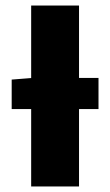

<svg xmlns="http://www.w3.org/2000/svg" viewBox="-20 -670 396 690"><path d="M22 -278V-384L98 -390H334V-278ZM92 0V-650H264V0Z"/></svg>

Font: Mada Black
Style: Regular
Weight: 900
Designer: Khaled Hosny
Version: Version 1.5